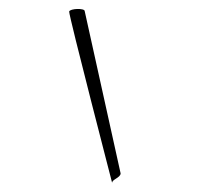

<svg xmlns="http://www.w3.org/2000/svg" viewBox="-20 -461 460 433"><path d="M136 -435C135 -426 235 -41 233 -48C231 -56 252 -60 252 -70L171 -436C171 -443 138 -442 136 -435Z"/></svg>

Font: pokerface
Style: oblique
Weight: 400
Version: Version 1